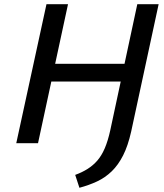

<svg xmlns="http://www.w3.org/2000/svg" viewBox="-20 -678 778 909"><path d="M356 211 336 150Q369 138 395 121.5Q421 105 441 82Q461 59 476 24Q491 -11 502 -61L630 -658H731L601 -55Q586 12 563 57.5Q540 103 509 133Q478 163 439.5 181Q401 199 356 211ZM57 0 200 -658H302L160 0ZM152 -292 170 -376H640L622 -292Z"/></svg>

Font: Ysabeau Office SemiBold
Style: Italic
Weight: 600
Italic angle: -12°
Designer: Christian Thalmann (Catharsis Fonts)
Version: Version 2.001;gftools[0.9.30]; featfreeze: tnum,lnum,ss02